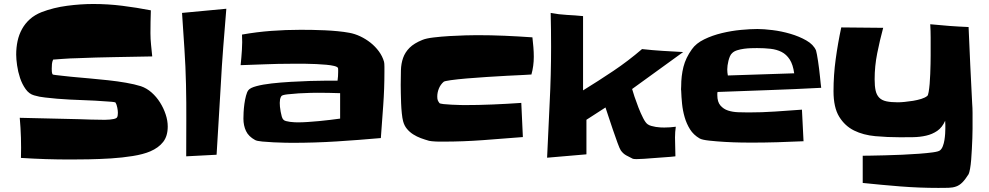

<svg xmlns="http://www.w3.org/2000/svg" viewBox="-20 -794 4862 944"><path d="M804.7 -171.9Q804.7 -125 782.2 -96.2Q759.8 -67.4 718.8 -49.8Q684.6 -35.2 632.8 -26.9Q581.1 -18.6 525.4 -15.1Q469.7 -11.7 416 -10.7Q362.3 -9.8 326.2 -9.8Q264.6 -9.8 204.6 -11.7Q144.5 -13.7 83 -17.6Q85.9 -117.2 77.1 -214.8Q150.4 -212.9 223.1 -211.4Q295.9 -210 369.1 -208Q397.5 -207 426.3 -206.1Q455.1 -205.1 484.4 -205.1Q489.3 -205.1 499 -205.1Q508.8 -205.1 519.5 -206.1Q530.3 -207 539.6 -209Q548.8 -210.9 553.7 -214.8Q557.6 -218.8 558.6 -226.1Q559.6 -233.4 559.6 -239.3Q559.6 -250 556.6 -265.1Q553.7 -280.3 547.9 -290Q546.9 -291 541.5 -292Q536.1 -293 529.3 -293.5Q522.5 -293.9 516.6 -294.4Q510.7 -294.9 509.8 -294.9Q447.3 -299.8 385.3 -301.8Q323.2 -303.7 260.7 -308.6Q232.4 -311.5 202.6 -314.5Q172.9 -317.4 147.5 -325.2Q123 -332 106 -356Q88.9 -379.9 78.6 -410.6Q68.4 -441.4 64 -472.7Q59.6 -503.9 59.6 -525.4Q59.6 -560.5 66.4 -592.3Q73.2 -624 88.4 -651.4Q103.5 -678.7 127 -699.7Q150.4 -720.7 184.6 -734.4Q243.2 -756.8 310.1 -765.6Q377 -774.4 438.5 -774.4Q510.7 -774.4 581.1 -765.6Q651.4 -756.8 721.7 -743.2Q720.7 -714.8 720.2 -687Q719.7 -659.2 719.7 -630.9Q719.7 -602.5 722.7 -573.7Q725.6 -544.9 728.5 -516.6Q635.7 -514.6 543.5 -513.2Q451.2 -511.7 357.4 -507.8Q345.7 -507.8 325.7 -506.8Q305.7 -505.9 287.1 -504.4Q268.6 -502.9 254.9 -502Q241.2 -501 241.2 -501Q236.3 -490.2 235.4 -479Q234.4 -467.8 234.4 -456.1Q234.4 -450.2 234.9 -441.4Q235.4 -432.6 239.3 -427.7Q240.2 -426.8 255.9 -424.8Q271.5 -422.9 290.5 -420.9Q309.6 -418.9 326.7 -417Q343.8 -415 347.7 -415Q379.9 -412.1 423.3 -408.2Q466.8 -404.3 512.2 -399.4Q557.6 -394.5 599.6 -387.2Q641.6 -379.9 672.9 -370.1Q701.2 -360.4 725.1 -339.4Q749 -318.4 766.6 -290.5Q784.2 -262.7 794.4 -231.9Q804.7 -201.2 804.7 -171.9Z M1092.8 -751Q1085 -656.2 1077.6 -562.5Q1070.3 -468.8 1065.4 -374Q1060.5 -288.1 1055.2 -203.6Q1049.8 -119.1 1044.9 -33.2L895.5 -25.4Q895.5 -114.3 896 -201.7Q896.5 -289.1 894.5 -377.9Q892.6 -466.8 886.7 -554.2Q880.9 -641.6 875 -730.5Z M1870.1 -440.4Q1870.1 -358.4 1864.3 -277.3Q1858.4 -196.3 1852.5 -115.2Q1743.2 -105.5 1634.8 -98.6Q1526.4 -91.8 1417 -91.8Q1407.2 -91.8 1380.9 -92.3Q1354.5 -92.8 1325.2 -94.2Q1295.9 -95.7 1269.5 -98.1Q1243.2 -100.6 1234.4 -105.5Q1202.1 -123 1189.5 -149.9Q1176.8 -176.8 1176.8 -210.9Q1176.8 -222.7 1177.7 -242.2Q1178.7 -261.7 1181.6 -283.2Q1184.6 -304.7 1189.5 -323.2Q1194.3 -341.8 1201.2 -350.6Q1210 -362.3 1241.2 -370.6Q1272.5 -378.9 1315.9 -383.8Q1359.4 -388.7 1409.7 -391.6Q1460 -394.5 1505.9 -396Q1551.8 -397.5 1587.9 -397.5Q1624 -397.5 1639.6 -397.5Q1642.6 -418.9 1642.6 -439.5Q1642.6 -441.4 1642.6 -449.7Q1642.6 -458 1641.6 -460Q1638.7 -465.8 1623 -469.7Q1607.4 -473.6 1584.5 -475.6Q1561.5 -477.5 1534.7 -479Q1507.8 -480.5 1482.4 -480.5Q1457 -480.5 1437.5 -480.5Q1418 -480.5 1409.2 -480.5Q1347.7 -480.5 1286.1 -478Q1224.6 -475.6 1163.1 -473.6Q1167 -510.7 1169.4 -548.8Q1171.9 -586.9 1169.9 -624Q1241.2 -636.7 1313 -642.1Q1384.8 -647.5 1458 -647.5Q1484.4 -647.5 1515.6 -647Q1546.9 -646.5 1578.1 -645Q1609.4 -643.6 1640.1 -640.6Q1670.9 -637.7 1697.3 -632.8Q1724.6 -627.9 1751.5 -615.2Q1778.3 -602.5 1801.8 -584Q1825.2 -565.4 1842.8 -541.5Q1860.4 -517.6 1868.2 -490.2Q1869.1 -487.3 1869.6 -480.5Q1870.1 -473.6 1870.1 -465.3Q1870.1 -457 1870.1 -450.2Q1870.1 -443.4 1870.1 -440.4ZM1652.3 -210.9V-335.9Q1624 -336.9 1595.7 -337.4Q1567.4 -337.9 1539.1 -337.9Q1533.2 -337.9 1506.3 -337.4Q1479.5 -336.9 1448.7 -335Q1418 -333 1392.6 -330.1Q1367.2 -327.1 1363.3 -321.3Q1358.4 -313.5 1356.9 -305.2Q1355.5 -296.9 1355.5 -288.1Q1355.5 -281.2 1356.4 -269.5Q1357.4 -257.8 1359.9 -245.1Q1362.3 -232.4 1365.2 -221.7Q1368.2 -210.9 1373 -206.1Q1377 -201.2 1386.2 -198.7Q1395.5 -196.3 1406.2 -194.8Q1417 -193.4 1427.7 -192.9Q1438.5 -192.4 1444.3 -192.4Q1467.8 -192.4 1494.6 -194.3Q1521.5 -196.3 1549.3 -198.7Q1577.1 -201.2 1603.5 -204.6Q1629.9 -208 1652.3 -210.9Z M2604.5 -514.6Q2604.5 -469.7 2592.8 -427.7Q2585.9 -426.8 2552.2 -425.3Q2518.6 -423.8 2472.2 -421.4Q2425.8 -418.9 2372.6 -415.5Q2319.3 -412.1 2273.9 -408.2Q2228.5 -404.3 2196.8 -399.9Q2165 -395.5 2161.1 -391.6Q2145.5 -377.9 2137.7 -358.4Q2129.9 -338.9 2129.9 -319.3Q2129.9 -307.6 2132.3 -301.3Q2134.8 -294.9 2140.6 -287.1Q2143.6 -284.2 2161.1 -282.2Q2178.7 -280.3 2200.2 -279.3Q2221.7 -278.3 2240.2 -277.8Q2258.8 -277.3 2261.7 -277.3Q2332 -277.3 2402.3 -280.3Q2472.7 -283.2 2543 -288.1L2550.8 -120.1Q2453.1 -112.3 2355 -105Q2256.8 -97.7 2158.2 -97.7Q2153.3 -97.7 2144 -97.7Q2134.8 -97.7 2124 -98.1Q2113.3 -98.6 2103.5 -99.6Q2093.8 -100.6 2089.8 -101.6Q2069.3 -107.4 2049.3 -114.7Q2029.3 -122.1 2011.7 -133.3Q1994.1 -144.5 1981 -160.2Q1967.8 -175.8 1961.9 -198.2Q1958 -212.9 1955.6 -236.8Q1953.1 -260.7 1952.1 -286.1Q1951.2 -311.5 1950.7 -335.9Q1950.2 -360.4 1950.2 -377Q1950.2 -415 1951.2 -448.2Q1952.1 -481.4 1961.9 -509.3Q1971.7 -537.1 1993.7 -559.1Q2015.6 -581.1 2056.6 -597.7Q2075.2 -605.5 2112.3 -609.9Q2149.4 -614.3 2189.9 -616.7Q2230.5 -619.1 2267.6 -620.1Q2304.7 -621.1 2325.2 -621.1Q2393.6 -621.1 2461.4 -618.2Q2529.3 -615.2 2597.7 -610.4Q2600.6 -585.9 2602.5 -562Q2604.5 -538.1 2604.5 -514.6Z M3338.9 -538.1 3087.9 -356.4Q3090.8 -344.7 3099.6 -318.8Q3108.4 -293 3119.1 -265.1Q3129.9 -237.3 3142.1 -213.4Q3154.3 -189.5 3165 -182.6Q3171.9 -177.7 3182.6 -174.8Q3193.4 -171.9 3204.6 -169.9Q3215.8 -168 3227.1 -167.5Q3238.3 -167 3246.1 -167Q3259.8 -167 3274.4 -168Q3289.1 -168.9 3302.7 -170.9Q3300.8 -158.2 3299.8 -145Q3298.8 -131.8 3298.8 -118.2Q3298.8 -94.7 3299.8 -71.3Q3300.8 -47.9 3300.8 -25.4Q3293.9 -24.4 3276.9 -22.9Q3259.8 -21.5 3237.8 -20Q3215.8 -18.6 3191.4 -16.6Q3167 -14.6 3146 -13.2Q3125 -11.7 3109.9 -11.7Q3094.7 -11.7 3090.8 -13.7Q3074.2 -21.5 3058.6 -30.3Q3043 -39.1 3032.2 -54.7Q3027.3 -61.5 3016.1 -91.8Q3004.9 -122.1 2992.7 -158.2Q2980.5 -194.3 2970.2 -225.6Q2960 -256.8 2957 -265.6L2863.3 -205.1V-35.2L2669.9 -18.6Q2675.8 -155.3 2682.6 -290.5Q2689.5 -425.8 2689.5 -563.5Q2689.5 -605.5 2689 -646.5Q2688.5 -687.5 2687.5 -730.5Q2727.5 -722.7 2767.1 -720.7Q2806.6 -718.8 2846.7 -714.8V-349.6Q2922.9 -396.5 2995.6 -445.3Q3068.4 -494.1 3136.7 -552.7Q3188.5 -546.9 3237.8 -543.9Q3287.1 -541 3338.9 -538.1Z M4017.6 -362.3Q3889.6 -355.5 3762.7 -351.1Q3635.7 -346.7 3507.8 -341.8Q3506.8 -337.9 3506.8 -334Q3506.8 -330.1 3506.8 -326.2Q3506.8 -293 3522 -275.4Q3537.1 -257.8 3559.6 -250.5Q3582 -243.2 3609.4 -242.2Q3636.7 -241.2 3660.2 -241.2Q3725.6 -241.2 3791 -245.6Q3856.4 -250 3922.9 -254.9L3930.7 -99.6Q3866.2 -96.7 3802.2 -94.7Q3738.3 -92.8 3673.8 -92.8Q3660.2 -92.8 3623.5 -93.3Q3586.9 -93.8 3545.4 -96.2Q3503.9 -98.6 3467.8 -102.5Q3431.6 -106.4 3419.9 -113.3Q3389.6 -130.9 3372.6 -158.2Q3355.5 -185.5 3346.2 -217.8Q3336.9 -250 3333.5 -283.7Q3330.1 -317.4 3329.1 -348.6Q3328.1 -353.5 3328.6 -358.9Q3329.1 -364.3 3329.1 -369.1Q3329.1 -420.9 3340.3 -465.3Q3351.6 -509.8 3381.8 -551.8Q3402.3 -581.1 3442.4 -600.6Q3482.4 -620.1 3529.3 -631.3Q3576.2 -642.6 3623 -647Q3669.9 -651.4 3704.1 -651.4Q3734.4 -651.4 3778.3 -646Q3822.3 -640.6 3865.7 -627.9Q3909.2 -615.2 3944.3 -595.2Q3979.5 -575.2 3992.2 -545.9Q3994.1 -540 3996.6 -525.9Q3999 -511.7 4002 -493.7Q4004.9 -475.6 4007.3 -455.1Q4009.8 -434.6 4011.7 -416Q4013.7 -397.5 4015.1 -382.8Q4016.6 -368.2 4017.6 -362.3ZM3884.8 -433.6Q3878.9 -476.6 3862.8 -501.5Q3846.7 -526.4 3822.8 -538.6Q3798.8 -550.8 3768.1 -554.2Q3737.3 -557.6 3702.1 -557.6Q3690.4 -557.6 3672.9 -557.1Q3655.3 -556.6 3637.7 -554.2Q3620.1 -551.8 3604.5 -546.9Q3588.9 -542 3580.1 -533.2Q3573.2 -527.3 3568.8 -517.1Q3564.5 -506.8 3561.5 -495.1Q3558.6 -483.4 3557.1 -472.2Q3555.7 -460.9 3555.7 -453.1Q3555.7 -437.5 3558.6 -422.9Z M4761.7 -192.4Q4761.7 -181.6 4761.7 -161.1Q4761.7 -140.6 4760.7 -114.7Q4759.8 -88.9 4758.3 -61Q4756.8 -33.2 4754.9 -8.3Q4752.9 16.6 4749.5 35.6Q4746.1 54.7 4742.2 62.5Q4725.6 88.9 4711.4 103Q4697.3 117.2 4680.7 123Q4664.1 128.9 4643.1 129.4Q4622.1 129.9 4593.8 129.9Q4500 129.9 4407.2 122.6Q4314.5 115.2 4221.7 105.5V-28.3Q4230.5 -28.3 4260.3 -28.8Q4290 -29.3 4330.1 -30.3Q4370.1 -31.2 4415 -33.2Q4460 -35.2 4499 -38.1Q4538.1 -41 4566.4 -44.9Q4594.7 -48.8 4601.6 -54.7Q4610.4 -61.5 4615.7 -75.7Q4621.1 -89.8 4623.5 -105.5Q4626 -121.1 4627 -136.7Q4627.9 -152.3 4627.9 -162.1Q4627.9 -171.9 4627.9 -180.7Q4627.9 -189.5 4627 -200.2Q4612.3 -167 4587.9 -150.4Q4563.5 -133.8 4533.2 -127Q4502.9 -120.1 4469.7 -119.6Q4436.5 -119.1 4406.2 -119.1Q4342.8 -119.1 4283.7 -124.5Q4224.6 -129.9 4179.2 -152.3Q4133.8 -174.8 4106 -220.2Q4078.1 -265.6 4078.1 -345.7Q4078.1 -424.8 4088.9 -503.4Q4099.6 -582 4116.2 -659.2L4322.3 -657.2Q4305.7 -595.7 4293 -532.2Q4280.3 -468.8 4280.3 -404.3Q4280.3 -370.1 4285.2 -348.6Q4290 -327.1 4302.7 -314Q4315.4 -300.8 4337.9 -295.9Q4360.4 -291 4394.5 -291Q4408.2 -291 4428.2 -293Q4448.2 -294.9 4469.2 -298.3Q4490.2 -301.8 4509.3 -307.6Q4528.3 -313.5 4539.1 -322.3Q4543 -325.2 4545.9 -341.8Q4548.8 -358.4 4550.8 -381.3Q4552.7 -404.3 4553.7 -430.7Q4554.7 -457 4555.2 -480.5Q4555.7 -503.9 4555.7 -521Q4555.7 -538.1 4555.7 -543Q4555.7 -576.2 4555.7 -608.9Q4555.7 -641.6 4553.7 -674.8Q4601.6 -669.9 4647.9 -666.5Q4694.3 -663.1 4742.2 -661.1Q4746.1 -566.4 4750.5 -473.6Q4754.9 -380.9 4759.8 -286.1Q4761.7 -262.7 4761.7 -238.8Q4761.7 -214.8 4761.7 -192.4Z"/></svg>

Font: Slackey
Style: Regular
Weight: 400
Designer: Squid
Foundry: Font Diner, Inc DBA Sideshow
Version: Version 1.001